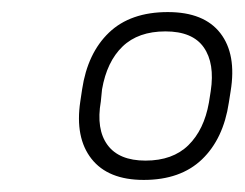

<svg xmlns="http://www.w3.org/2000/svg" viewBox="-20 -714 405 318"><path d="M218 -416Q159 -416 131.5 -451Q104 -486 113 -546L116 -566Q125 -626 160.5 -660Q196 -694 258 -694Q318 -694 345 -659Q372 -624 362 -563L359 -544Q350 -484 314.5 -450Q279 -416 218 -416ZM221 -448Q266 -448 292 -473.5Q318 -499 326 -544L329 -563Q336 -609 317.5 -635.5Q299 -662 254 -662Q209 -662 183 -637Q157 -612 149 -566L147 -546Q139 -500 158 -474Q177 -448 221 -448Z"/></svg>

Font: Sofia Sans Semi Condensed ExtraLight
Style: Italic
Weight: 250
Italic angle: -9°
Version: Version 4.100